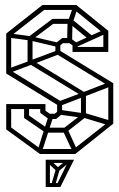

<svg xmlns="http://www.w3.org/2000/svg" viewBox="-20 -620 481 773"><path d="M321 -227 96 -364 106 -380 331 -242ZM141 0 5 -99 15 -114 151 -15ZM5 -99V-201H25V-99ZM141 0V-20H283V0ZM163 -86 77 -145 87 -162 173 -102ZM154 -87 177 -158 195 -152 172 -81ZM77 -145V-201H97V-145ZM9 -181V-201H163V-181ZM171 -86V-106H241V-86ZM276 -2 233 -94 251 -103 293 -11ZM177 -140 142 -166 153 -181 188 -157ZM142 -166V-201H163V-166ZM175 -141V-162H206V-141ZM206 -141 195 -158 219 -177 230 -161ZM220 -192 5 -324 17 -340 232 -208ZM210 -161V-207H230V-161ZM244 -85 233 -101 317 -166 327 -150ZM5 -324V-485H25V-324ZM283 0 272 -16 426 -137 436 -122ZM422 -114 307 -149 312 -168 429 -133ZM306 -154V-243H326V-154ZM91 -363V-469H111V-363ZM109 -360 103 -377 218 -420 224 -404ZM220 -429 101 -457 105 -474 223 -446ZM16 -469 5 -485 151 -600 163 -584ZM309 -227 302 -244 421 -290 428 -273ZM416 -122V-284L436 -285V-122ZM203 -406V-448H223V-406ZM101 -454 91 -469 191 -544 201 -529ZM426 -269 203 -405 213 -421 436 -285ZM216 -432 205 -447 231 -467 241 -452ZM231 -446V-467H261V-446ZM272 -411V-444H292V-411ZM283 -429 252 -452 263 -467 294 -444ZM250 -446 252 -531H272L270 -446ZM191 -524V-544H266V-524ZM272 -411V-431H416V-411ZM338 -461 260 -525 272 -541 350 -477ZM151 -580V-600H287L284 -580ZM351 -479 400 -501 407 -485 359 -463ZM270 -520 251 -526 275 -595 293 -589ZM396 -411V-493L416 -496V-411ZM406 -478 274 -585 287 -600 416 -496ZM172 -81 150 -13 133 -19 154 -87ZM359 -463 286 -430 279 -446 351 -479ZM102 -457 11 -469 15 -486 105 -474ZM15 -325 9 -342 102 -376 108 -360ZM218 -192 212 -210 305 -245 311 -228ZM312 -146 215 -159 220 -178 317 -164ZM164 133V29H181V133ZM167 31 181 23 219 58 205 66ZM167 133 172 117H222L218 133ZM186 126 207 53H223L202 126ZM164 36V23H261V36ZM204 133 258 23H278L223 133ZM205 60 249 23 260 33 214 71Z"/></svg>

Font: Octagon Variable
Style: Regular
Weight: 400
Designer: Alexander Royter, Emma Schmalisch, Felix Willnauer, Friederike Temme, Greta Wachholz, Jason Tsiakas, Julia Baskal, Julia
Foundry: Type Design @ HAW Hamburg
Version: Version 1.000